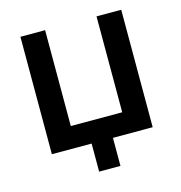

<svg xmlns="http://www.w3.org/2000/svg" viewBox="-98 -612 779 826"><g transform="rotate(-15 291.0 -199.0)"><path d="M243 125V0H66V-523H176V-96H405V-523H515V0H338V125Z"/></g></svg>

Font: Raleway-v4020 SemiBold
Style: Regular
Weight: 600
Designer: Matt McInerney, Pablo Impallari, Rodrigo Fuenzalida
Foundry: Matt McInerney, Pablo Impallari, Rodrigo Fuenzalida
Version: Version 4.020;PS 004.020;hotconv 1.0.88;makeotf.lib2.5.64775